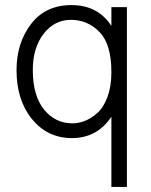

<svg xmlns="http://www.w3.org/2000/svg" viewBox="-20 -535 595 755"><path d="M265 -50C219.7 -50 182.3 -68.2 153 -104.5C123.7 -140.8 109 -192.7 109 -260C109 -318 123.2 -365.3 151.5 -402C179.8 -438.7 215.7 -457 259 -457C302.3 -457 339.7 -441.2 371 -409.5C402.3 -377.8 418 -325 418 -251C418 -213.7 412.8 -181.2 402.5 -153.5C392.2 -125.8 378.8 -104.8 362.5 -90.5C346.2 -76.2 329.8 -65.8 313.5 -59.5C297.2 -53.2 281 -50 265 -50ZM418 -507V-433C382.7 -487.7 330.3 -515 261 -515C193 -515 140 -490.2 102 -440.5C64 -390.8 45 -330.3 45 -259C45 -180.3 65.3 -116.2 106 -66.5C146.7 -16.8 199 8 263 8C329 8 380.7 -20 418 -76V200H479V-507Z"/></svg>

Font: Hind Light
Style: Regular
Weight: 300
Designer: Manushi Parikh, Satya Rajpurohit
Foundry: Indian Type Foundry
Version: Version 1.201;PS 1.0;hotconv 1.0.78;makeotf.lib2.5.61930; tt